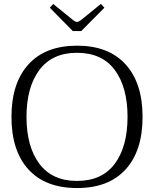

<svg xmlns="http://www.w3.org/2000/svg" viewBox="-20 -941 779 971"><path d="M232 -902 249 -921 350 -839Q362 -830 370 -830Q376 -830 389 -839L490 -921L508 -902L391 -784H348ZM38 -350Q38 -521 124 -615.5Q210 -710 370 -710Q529 -710 615 -615.5Q701 -521 701 -350Q701 -178 615 -84Q529 10 370 10Q210 10 124 -84Q38 -178 38 -350ZM625 -350Q625 -500 560.5 -587Q496 -674 369 -674Q244 -674 179 -587Q114 -500 114 -350Q114 -200 179 -113Q244 -26 369 -26Q496 -26 560.5 -113Q625 -200 625 -350Z"/></svg>

Font: Taviraj Light
Style: Regular
Weight: 300
Designer: Katatrad Team
Foundry: CadsonDemak
Version: Version 1.001